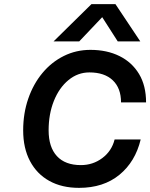

<svg xmlns="http://www.w3.org/2000/svg" viewBox="-20 -900 726 928"><path d="M422 -880H538L658 -700H549L474 -817L363 -700H239ZM92 -270Q92 -352 116.5 -423Q141 -494 185 -547Q229 -600 288.5 -629.5Q348 -659 417 -659Q497 -659 557.5 -629Q618 -599 652 -542.5Q686 -486 686 -405H565Q565 -474 525 -512Q485 -550 412 -550Q356 -550 311 -513Q266 -476 240.5 -412.5Q215 -349 215 -270Q215 -189 255 -145.5Q295 -102 371 -102Q429 -102 474.5 -136Q520 -170 534 -226H660Q634 -118 557 -55Q480 8 362 8Q279 8 218.5 -25.5Q158 -59 125 -121.5Q92 -184 92 -270Z"/></svg>

Font: Overused Grotesk SemiBold
Style: Italic
Weight: 600
Italic angle: -10°
Version: Version 0.003